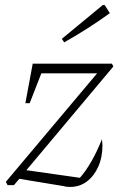

<svg xmlns="http://www.w3.org/2000/svg" viewBox="-20 -730 487 757"><path d="M10 0 3 -13 363 -441H143L97 -323H80L109 -479H421L427 -468L84 -59L295 -29Q342 -82 382 -181Q382 -175 383 -169Q384 -163 384 -158Q384 -110 367.5 -73Q351 -36 322.5 -14.5Q294 7 257 7Q240 7 232 4L56 -25L35 0ZM233 -563 224 -577 385 -710H393L413 -678Q370 -647 325.5 -618.5Q281 -590 233 -563Z"/></svg>

Font: Piazzolla ExtraLight
Style: Italic
Weight: 200
Italic angle: -11.3°
Designer: Juan Pablo del Peral
Foundry: Huerta Tipografica
Version: Version 1.330